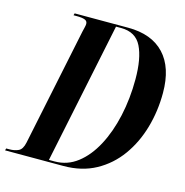

<svg xmlns="http://www.w3.org/2000/svg" viewBox="-139 -813 881 912"><g transform="rotate(15 301.0 -357.0)"><path d="M-34 0 -31 -10H-16Q10 -10 29 -19Q48 -28 55 -62L175 -640Q178 -653 180.5 -663Q183 -673 183 -680Q183 -694 169.5 -699Q156 -704 131 -704H114L117 -714H380Q496 -714 558 -648Q620 -582 620 -457Q620 -368 596.5 -286Q573 -204 526.5 -139.5Q480 -75 411.5 -37.5Q343 0 253 0ZM207 -10Q269 -10 318.5 -48Q368 -86 403.5 -152.5Q439 -219 458 -305Q477 -391 477 -486Q477 -589 448.5 -646.5Q420 -704 348 -704H323L179 -10Z"/></g></svg>

Font: Noto Serif Display ExtraCondensed
Style: Bold Italic
Weight: 700
Width: 2
Italic angle: -12°
Designer: Monotype Design Team
Foundry: Monotype Imaging Inc.
Version: Version 2.009